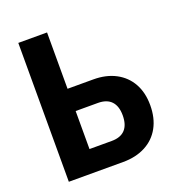

<svg xmlns="http://www.w3.org/2000/svg" viewBox="-128 -810 848 916"><g transform="rotate(-20 295.5 -352.5)"><path d="M66 0V-705H212V-419H343Q408 -419 456 -393.5Q504 -368 530 -321.5Q556 -275 556 -211Q556 -146 530 -98.5Q504 -51 455.5 -25.5Q407 0 342 0ZM212 -113H325Q370 -113 393 -137.5Q416 -162 416 -210Q416 -257 393 -281.5Q370 -306 325 -306H212Z"/></g></svg>

Font: Nunito Sans 10pt Condensed ExtraBold
Style: Regular
Weight: 800
Width: 3
Designer: Vernon Adams
Foundry: Vernon Adams
Version: Version 3.101;gftools[0.9.27]